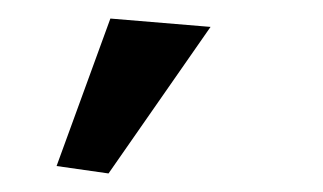

<svg xmlns="http://www.w3.org/2000/svg" viewBox="-20 12 348 207"><path d="M41 191 99 32 207 41 97 199Z"/></svg>

Font: Rising Sun Medium
Style: Regular
Weight: 500
Designer: Matt McInerney, Pablo Impallari, Rodrigo Fuenzalida (Raleway font), Stephen Hutchings (Greek), Cristiano Sobral (main ch
Foundry: The Rising Sun Project Authors
Version: Version 4.327; ttfautohint (v1.8.4.7-5d5b-dirty)